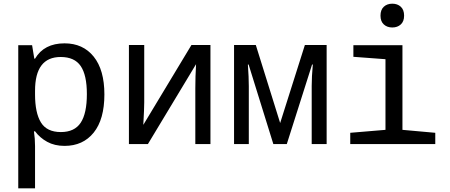

<svg xmlns="http://www.w3.org/2000/svg" viewBox="-20 -781 2440 1041"><path d="M79 -536H154L166 -463H170Q219 -546 330 -546Q430 -546 488 -474Q546 -402 546 -269Q546 -134 488 -62Q430 10 330 10Q276 10 236 -12Q196 -34 170 -69H164Q170 -29 170 11V240H79ZM451 -271Q451 -374 417.5 -423Q384 -472 309 -472Q170 -472 170 -289V-269Q170 -169 202 -117Q234 -65 310 -65Q384 -65 417.5 -115.5Q451 -166 451 -271Z M679 -537H762V-226Q762 -192 757 -104L1018 -537H1121V0H1039V-302Q1039 -365 1043 -433L782 0H679Z M1249 -537H1367L1499 -114L1633 -537H1751V0H1670V-315Q1670 -364 1676 -431H1672L1535 0H1462L1328 -431H1324Q1329 -361 1329 -314V0H1249Z M2043 -696Q2043 -728 2061 -744.5Q2079 -761 2107 -761Q2135 -761 2153 -744.5Q2171 -728 2171 -696Q2171 -665 2153 -648.5Q2135 -632 2107 -632Q2079 -632 2061 -648.5Q2043 -665 2043 -696ZM1879 -61 2070 -77V-460L1896 -473V-536H2162V-77L2340 -61V0H1879Z"/></svg>

Font: Noto Sans Mono UI
Style: Regular
Weight: 400
Monospace: yes
Designer: Monotype Design team
Foundry: Monotype Imaging Inc.
Version: Version 1.000